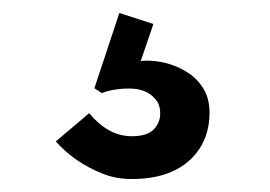

<svg xmlns="http://www.w3.org/2000/svg" viewBox="-20 -41 417 296"><path d="M183 235Q157.5 235 136.5 226Q94.5 209 66 177L117.5 133.5Q147 169 183 169Q207 169 217 158.5Q227 148 227 134Q227 124 223 116.5Q209.5 95.5 179.5 95.5Q169 95.5 161.8 96.5Q154.5 97.5 148 99Q141.5 100.5 137 102.5L125.5 95L164 -21L216.5 -4L197 53L206 52.5Q219 52.5 233 55.5Q252 60 267.8 69.8Q283.5 79.5 293.2 95Q303 110.5 303 132.5Q303 177 273.5 205Q241.5 235 183 235Z"/></svg>

Font: Lucymar Sans SemiBold
Style: Regular
Weight: 600
Foundry: The League of Moveable Type (original font) / Main changes by Cristiano Sobral with portions from Mirco Monsees
Version: Version 2.001;August 30, 2020;FontCreator 13.0.0.2681 64-bit